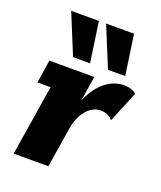

<svg xmlns="http://www.w3.org/2000/svg" viewBox="-119 -698 649 775"><g transform="rotate(20 205.0 -310.5)"><path d="M32 0 80 -303H24L39 -402H232L215 -296Q233 -335 252 -358Q280 -390 307 -401Q334 -412 354 -412Q392 -412 410 -394L355 -261Q344 -274 331 -279Q318 -284 302 -284Q282 -284 262.5 -271Q243 -258 228 -231.5Q213 -205 207 -163L181 0ZM274 -448 203 -621H323L348 -448ZM124 -448 53 -621H172L197 -448Z"/></g></svg>

Font: Rokkitt SemiBold ExtraBold
Style: Italic
Weight: 800
Italic angle: -9°
Version: Version 3.103